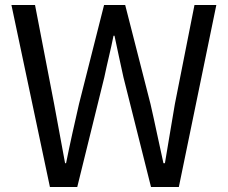

<svg xmlns="http://www.w3.org/2000/svg" viewBox="-20 -753 918 773"><path d="M181 0H291L400 -442C412 -500 426 -553 437 -609H441C453 -553 464 -500 477 -442L588 0H700L851 -733H763L684 -334C671 -255 657 -176 644 -96H638C620 -176 604 -256 586 -334L484 -733H399L298 -334C280 -255 262 -176 246 -96H242C227 -176 213 -255 198 -334L121 -733H26Z"/></svg>

Font: Source Han Sans JP
Style: Regular
Weight: 400
Designer: Ryoko NISHIZUKA 西塚涼子 (kana, bopomofo & ideographs); Paul D. Hunt (Latin, Greek & Cyrillic); Sandoll Communications 산돌커뮤니
Foundry: Adobe
Version: Version 2.004;hotconv 1.0.118;makeotfexe 2.5.65603